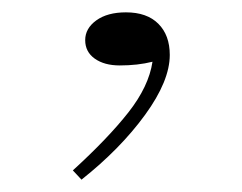

<svg xmlns="http://www.w3.org/2000/svg" viewBox="-20 -93 392 311"><path d="M112 198 98 183Q155 131 188 89Q221 47 227 7Q203 13 174 13Q149 13 133.5 2Q118 -9 118 -28Q118 -47 136 -60Q154 -73 184 -73Q218 -73 236.5 -54.5Q255 -36 255 -4Q255 38 215 93Q175 148 112 198Z"/></svg>

Font: BioRhyme Expanded ExtraLight
Style: Regular
Weight: 275
Width: 7
Designer: Aoife Mooney
Foundry: Aoife Mooney Type
Version: Version 1.001